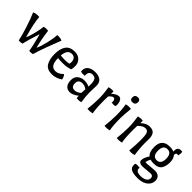

<svg xmlns="http://www.w3.org/2000/svg" viewBox="128 -1689 2923 2923"><g transform="rotate(45 1589.5 -227.5)"><path d="M517 -467Q517 -467 553 -468Q588 -468 622 -452Q591 -376 535 -225Q479 -74 460 0Q434 7 413.5 7Q393 7 386 6Q375 -72 320 -281H316Q259 -109 234 0Q208 7 187.5 7Q167 7 160 6Q141 -85 97.5 -220.5Q54 -356 12 -452Q52 -469 84.5 -469Q117 -469 128 -468Q135 -344 203 -111H207Q229 -161 252 -253.5Q275 -346 281 -410Q311 -417 332.5 -417Q354 -417 372 -414Q392 -250 429 -111H433Q462 -173 488 -283Q514 -393 517 -467Z M1034 -246Q959 -222 884.5 -222Q810 -222 773 -227Q773 -137 802 -96Q829 -57 886 -57Q943 -57 1010 -119Q1039 -89 1047 -40Q966 15 878 15Q773 15 732 -53.5Q691 -122 691 -235Q691 -348 736.5 -413Q782 -478 885 -478Q957 -478 1000.5 -434.5Q1044 -391 1044.5 -331.5Q1045 -272 1034 -246ZM878 -422Q786 -422 774 -285Q817 -280 871.5 -280Q926 -280 957 -290Q961 -326 961 -327Q961 -366 941 -394Q921 -422 878 -422Z M1306 -219Q1270 -219 1247.5 -199.5Q1225 -180 1225 -139Q1225 -57 1296 -57Q1324 -57 1353 -71Q1382 -85 1398 -104Q1403 -167 1403 -184Q1362 -219 1306 -219ZM1485 -345 1481 -201Q1481 -118 1498 -3Q1468 6 1446 6Q1424 6 1404 4L1401 -44Q1325 15 1266.5 15Q1208 15 1177.5 -22.5Q1147 -60 1147 -129.5Q1147 -199 1192.5 -235Q1238 -271 1300 -271Q1362 -271 1407 -247Q1408 -267 1408 -291Q1408 -315 1406.5 -333Q1405 -351 1397 -375Q1383 -422 1324 -422Q1250 -422 1250 -341L1251 -324Q1229 -322 1210 -322Q1191 -322 1165 -330Q1163 -346 1163 -353Q1163 -416 1209 -447Q1255 -478 1328.5 -478Q1402 -478 1443.5 -444.5Q1485 -411 1485 -345Z M1912 -360Q1912 -343 1910 -331Q1892 -322 1873.5 -322Q1855 -322 1829 -326Q1831 -342 1831 -347Q1831 -402 1791 -402Q1780 -402 1761 -388Q1742 -374 1725 -353Q1723 -321 1723 -256Q1723 -92 1741 -6Q1705 4 1680 4Q1655 4 1635 2Q1650 -134 1650 -236Q1650 -338 1630 -458Q1670 -468 1693 -468Q1716 -468 1729 -464V-412Q1752 -438 1783 -455.5Q1814 -473 1844 -473Q1874 -473 1893 -440Q1912 -407 1912 -360Z M2090 -256Q2090 -92 2108 -6Q2072 4 2043 4Q2014 4 2002 2Q2017 -134 2017 -247.5Q2017 -361 1999 -458Q2033 -468 2060 -468Q2087 -468 2105 -464Q2090 -309 2090 -256ZM2109 -613Q2109 -551 2045 -551Q1995 -551 1995 -602Q1995 -665 2059 -665Q2109 -665 2109 -613Z M2623 -334 2622 -253Q2622 -124 2642 -9Q2609 4 2577.5 4Q2546 4 2534 2Q2546 -131 2546 -232.5Q2546 -334 2531.5 -374Q2517 -414 2468 -414Q2419 -414 2355 -350Q2353 -319 2353 -256Q2353 -92 2371 -6Q2335 4 2306 4Q2277 4 2265 2Q2280 -134 2280 -236Q2280 -338 2260 -458Q2300 -468 2323 -468Q2346 -468 2359 -464V-413Q2428 -478 2497 -478Q2566 -478 2594.5 -442.5Q2623 -407 2623 -334Z M2933 -478Q2983 -478 3020 -462V-478Q3020 -518 3036.5 -538Q3053 -558 3094 -558Q3101 -558 3119 -556Q3121 -540 3121 -523.5Q3121 -507 3115 -475Q3108 -476 3093 -476Q3078 -476 3071 -466.5Q3064 -457 3063 -435L3059 -436Q3102 -393 3102 -308Q3102 -230 3071 -178Q3036 -120 2933 -120Q2890 -120 2863 -130Q2842 -93 2832 -49Q2849 -46 2868 -46Q2887 -46 2944 -53Q3001 -60 3026 -60Q3078 -60 3110 -34Q3142 -8 3142 46Q3142 100 3107 140Q3046 210 2917 210Q2830 210 2784 188Q2738 166 2738 106Q2738 90 2740 79Q2761 71 2783.5 71Q2806 71 2832 75Q2830 83 2830 101.5Q2830 120 2853 137.5Q2876 155 2931 155Q2986 155 3025.5 133Q3065 111 3065 67Q3065 18 3012 18Q2986 18 2930 24.5Q2874 31 2841.5 31Q2809 31 2787.5 17.5Q2766 4 2766 -24Q2766 -77 2817 -154Q2764 -197 2764 -308Q2764 -478 2933 -478ZM2845 -307Q2845 -189 2933 -189Q3021 -189 3021 -307Q3021 -425 2933 -425Q2845 -425 2845 -307Z"/></g></svg>

Font: Port Lligat Sans
Style: Regular
Weight: 400
Designer: Dario Muhafara, Eduardo Rodriguez Tunni
Foundry: Tipo
Version: Version 1.002